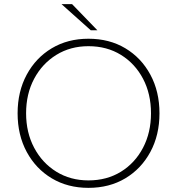

<svg xmlns="http://www.w3.org/2000/svg" viewBox="-20 -897 855 927"><path d="M407 10Q307 10 230 -36Q153 -82 109 -163.5Q65 -245 65 -350Q65 -455 109 -536.5Q153 -618 230 -664Q307 -710 407 -710Q508 -710 585 -664Q662 -618 706 -536.5Q750 -455 750 -350Q750 -245 706 -163.5Q662 -82 585 -36Q508 10 407 10ZM407 -26Q496 -26 564 -68Q632 -110 670.5 -183.5Q709 -257 709 -350Q709 -444 670.5 -517Q632 -590 564 -632Q496 -674 407 -674Q320 -674 252 -632Q184 -590 145 -517Q106 -444 106 -350Q106 -257 145 -183.5Q184 -110 252 -68Q320 -26 407 -26ZM450 -751H418L277 -877H328Z"/></svg>

Font: REM Thin
Style: Regular
Weight: 250
Designer: Octavio Pardo
Foundry: Ashler Design
Version: Version 1.005;gftools[0.9.28]